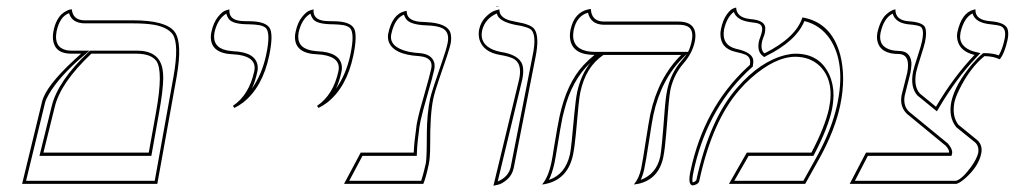

<svg xmlns="http://www.w3.org/2000/svg" viewBox="-20 -589 3250 615"><path d="M50.8 0 114.7 -263.2Q126.5 -313 219.7 -398.9Q230.5 -408.7 239.7 -417H208.5Q155.8 -417 149.9 -461.4Q148.4 -475.1 151.4 -490.2Q155.3 -509.8 162.8 -523.7Q170.4 -537.6 178.2 -544.2Q186 -550.8 193.4 -554.4Q200.7 -558.1 205.1 -558.6L210 -559.1Q213.4 -524.9 249.5 -523.9H405.3Q512.2 -523.9 539.6 -486.8Q564.9 -452.1 545.9 -343.8Q545.4 -341.8 545.4 -340.8L483.9 0ZM272.5 -417Q173.3 -323.2 155.3 -246.1L119.1 -100.1H456.5L480 -231Q503.4 -360.4 481 -393.6Q463.9 -416.5 418.5 -417ZM63.5 -9.8H475.6L535.6 -342.8Q554.2 -447.8 533.2 -479Q516.6 -501.5 475.1 -509.3Q447.3 -514.2 405.3 -514.2H249.5Q210 -515.6 201.2 -546.9Q171.9 -536.1 161.6 -490.2Q161.1 -488.8 161.1 -487.8Q151.9 -437.5 192.9 -428.2Q200.7 -426.8 208.5 -426.8H266.6L246.1 -409.2Q169.4 -343.8 136.2 -286.6Q127.4 -271.5 124.5 -260.7ZM265.6 -424.3 268.6 -426.8H418.5Q489.7 -426.8 500.5 -368.2Q502.9 -354.5 502.9 -338.9Q502.4 -299.8 489.7 -229L464.8 -89.8H106.4L145.5 -248.5Q165 -329.6 265.6 -424.3Z M730.5 -243.2 726.1 -250Q777.8 -284.7 794.4 -360.8Q803.7 -404.8 743.2 -413.6Q734.9 -414.6 727.1 -415Q655.8 -417.5 655.3 -469.7Q655.3 -478.5 657.2 -486.8Q663.6 -516.6 678 -534.7Q692.4 -552.7 703.6 -555.7L714.8 -559.1Q711.9 -525.9 751 -522Q760.3 -521 777.3 -521Q834.5 -521 845.7 -495.6Q855 -472.2 842.3 -411.1Q820.8 -309.1 758.3 -260.3Q744.6 -250 730.5 -243.2ZM786.6 -304.7Q819.3 -351.1 832.5 -413.1Q848.1 -485.8 830.1 -500.5Q822.8 -505.9 811.5 -508.3Q797.9 -510.7 777.3 -511.2Q728 -511.2 714.4 -526.4Q707.5 -534.7 705.1 -545.4Q676.8 -528.8 667 -484.9Q658.7 -438 706.1 -427.7Q716.3 -425.8 727.5 -424.8Q798.3 -421.9 805.2 -378.9Q805.7 -373 805.7 -368.2Q805.2 -363.3 804.2 -358.9Q797.4 -327.6 786.6 -304.7Z M1000 -243.2 995.6 -250Q1047.4 -284.7 1064 -360.8Q1073.2 -404.8 1012.7 -413.6Q1004.4 -414.6 996.6 -415Q925.3 -417.5 924.8 -469.7Q924.8 -478.5 926.8 -486.8Q933.1 -516.6 947.5 -534.7Q961.9 -552.7 973.1 -555.7L984.4 -559.1Q981.4 -525.9 1020.5 -522Q1029.8 -521 1046.9 -521Q1104 -521 1115.2 -495.6Q1124.5 -472.2 1111.8 -411.1Q1090.3 -309.1 1027.8 -260.3Q1014.2 -250 1000 -243.2ZM1056.2 -304.7Q1088.9 -351.1 1102.1 -413.1Q1117.7 -485.8 1099.6 -500.5Q1092.3 -505.9 1081.1 -508.3Q1067.4 -510.7 1046.9 -511.2Q997.6 -511.2 983.9 -526.4Q977.1 -534.7 974.6 -545.4Q946.3 -528.8 936.5 -484.9Q928.2 -438 975.6 -427.7Q985.8 -425.8 997.1 -424.8Q1067.9 -421.9 1074.7 -378.9Q1075.2 -373 1075.2 -368.2Q1074.7 -363.3 1073.7 -358.9Q1066.9 -327.6 1056.2 -304.7Z M1367.7 -272Q1357.4 -223.6 1357.9 -124Q1357.9 -84 1353.5 -63Q1343.8 -18.1 1335.9 0H1082L1135.3 -100.1H1305.2Q1306.6 -133.3 1313.5 -181.2Q1314 -189 1317.4 -204.1Q1322.8 -230.5 1339.8 -288.6Q1356 -345.2 1361.3 -369.1Q1368.7 -403.8 1326.7 -408.7Q1324.2 -409.2 1322.8 -409.2Q1238.8 -414.1 1224.6 -457Q1221.2 -469.2 1223.6 -481.9Q1236.8 -543.9 1276.9 -553.2Q1276.9 -553.2 1282.7 -554.2Q1281.7 -524.4 1322.3 -519.5Q1331.1 -518.6 1345.2 -518.1Q1413.1 -515.1 1422.9 -483.4Q1427.2 -468.3 1423.3 -448.2Q1418.9 -427.7 1385.7 -333Q1373 -296.4 1367.7 -272ZM1357.9 -273.9Q1362.8 -296.4 1396.5 -393.1Q1408.7 -427.7 1413.6 -450.2Q1422.4 -491.2 1389.6 -501.5Q1384.3 -502.9 1378.9 -504.4Q1365.2 -507.3 1344.7 -507.8Q1294.4 -509.8 1280.8 -527.8Q1276.4 -534.7 1273.9 -542Q1244.6 -530.3 1233.9 -481.9Q1233.4 -480.5 1233.4 -480Q1224.6 -438 1289.1 -423.3Q1290.5 -422.9 1291.5 -422.9Q1306.6 -419.9 1323.2 -418.9Q1364.7 -416 1371.6 -385.7Q1373 -376.5 1371.1 -366.7Q1365.7 -341.8 1349.1 -285.2Q1332.5 -227.5 1327.1 -202.1Q1324.2 -186.5 1323.2 -180.2V-179.7Q1316.4 -131.3 1315.4 -99.6L1314.9 -89.8H1141.1L1098.6 -9.8H1329.1Q1335.4 -28.3 1343.8 -64.9Q1347.2 -81.1 1347.2 -162.6Q1347.7 -225.6 1357.9 -273.9Z M1560.5 5.9 1643.1 -335.9Q1653.8 -387.7 1622.1 -402.3Q1607.9 -408.7 1581.5 -413.1Q1527.3 -422.4 1515.6 -462.9Q1511.7 -478 1514.6 -494.1Q1520 -519 1536.4 -535.2Q1552.7 -551.3 1565.9 -555.2L1579.6 -559.1Q1578.6 -532.7 1615.2 -522.9Q1621.6 -521.5 1633.3 -519Q1680.7 -511.2 1691.9 -495.6Q1708.5 -471.2 1695.3 -405.8L1625.5 -50.8Q1620.6 -28.3 1604.5 -14.2Q1588.4 0 1574.2 2.9ZM1579.6 -568.8 1569.8 -566.9 1570.3 -568.8ZM1571.3 -545.9Q1533.7 -529.3 1524.4 -491.7Q1515.1 -448.7 1559.6 -429.7Q1570.8 -425.3 1583 -422.9Q1644 -413.6 1653.8 -379.9Q1658.7 -360.8 1652.8 -334L1574.2 -7.8Q1608.4 -22 1615.7 -53.2L1685.5 -408.2Q1701.2 -481 1678.2 -496.1Q1669.4 -501.5 1650.4 -505.9Q1643.1 -507.3 1631.3 -509.3Q1585.4 -518.6 1574.2 -538.1Q1572.3 -542.5 1571.3 -545.9Z M2127 -298.8Q2122.6 -277.8 2113.8 -159.7Q2109.9 -111.3 2104.5 -85Q2089.8 -15.6 2025.9 -0.5Q2025.9 -0.5 2010.3 2Q2026.9 -17.6 2033.7 -48.8Q2038.1 -69.8 2048.3 -136Q2058.6 -202.1 2063 -223.1Q2088.9 -341.3 2162.1 -413.1H1913.1Q1856.4 -375.5 1838.9 -293.9Q1834 -272 1824.7 -161.1Q1820.8 -119.1 1815.4 -92.8Q1799.3 -17.6 1732.9 -1Q1723.1 1.5 1716.3 2Q1736.3 -21.5 1746.1 -67.9Q1749 -80.6 1754.9 -119.1Q1765.1 -181.6 1772 -214.8Q1794.9 -322.3 1849.6 -380.9Q1865.7 -397.9 1884.3 -413.1Q1814 -413.1 1806.2 -463.9Q1804.2 -478.5 1807.6 -494.1Q1819.3 -549.3 1864.7 -559.1Q1864.7 -559.1 1872.6 -560.1Q1874.5 -521.5 1912.1 -520H2151.9Q2217.8 -520 2205.6 -456.1Q2205.1 -454.6 2205.1 -454.1Q2197.3 -418.5 2170.4 -387.2Q2139.6 -352.1 2128.4 -305.7Q2127.4 -301.8 2127 -298.8ZM2184.1 -422.9Q2191.4 -437.5 2195.3 -456.1Q2204.6 -498.5 2176.3 -506.8Q2173.3 -507.8 2170.9 -508.3Q2162.1 -509.8 2151.9 -509.8H1912.1Q1872.1 -511.2 1863.3 -548.3Q1827.6 -538.1 1817.9 -494.1Q1817.4 -492.7 1817.4 -491.7Q1807.6 -437 1859.4 -425.3Q1871.1 -422.9 1884.3 -422.9ZM1871.6 -388.7Q1811 -332 1787.1 -234.4Q1784.7 -223.6 1781.7 -212.9Q1774.9 -179.7 1765.1 -118.2Q1758.8 -79.1 1755.9 -65.9Q1748.5 -33.2 1738.3 -12.7Q1791 -30.8 1805.2 -93.3Q1805.7 -94.7 1805.7 -95.2Q1810.1 -115.7 1819.8 -226.1Q1823.7 -269 1829.1 -295.9Q1841.8 -351.6 1871.6 -388.7ZM2180.2 -416.5 2169.4 -405.8Q2097.7 -335.4 2072.8 -220.7Q2068.4 -200.2 2058.6 -135.3Q2048.3 -68.4 2043.5 -46.9Q2039.1 -26.9 2032.2 -12.7Q2082.5 -31.7 2094.7 -86.9Q2099.6 -108.9 2108.4 -228Q2111.8 -275.4 2117.2 -301.3Q2128.9 -355.5 2163.1 -394.5Q2175.8 -409.2 2180.2 -416.5Z M2550.3 -533.2Q2643.6 -517.1 2671.4 -413.1Q2689.9 -340.8 2671.4 -252Q2654.8 -172.9 2605.5 -83L2559.1 0H2314.9L2372.1 -100.1H2579.1Q2622.6 -183.1 2635.3 -241.2Q2653.8 -329.6 2606 -377.4Q2575.2 -406.7 2528.3 -407.2Q2462.9 -407.2 2385.7 -338.9Q2365.7 -321.3 2349.1 -301.8Q2261.2 -201.7 2219.7 -8.8Q2217.8 0 2204.1 3.9Q2200.7 4.9 2198.7 4.9Q2182.1 2.9 2191.9 -42Q2234.9 -243.7 2372.1 -372.1Q2377.4 -377 2381.8 -380.9Q2387.2 -405.3 2367.2 -414.1Q2356.4 -418.5 2335.9 -422.9Q2286.6 -434.1 2287.6 -481.9Q2288.1 -489.7 2289.6 -497.1Q2295.4 -524.9 2307.6 -542Q2319.8 -559.1 2329.1 -562L2337.9 -564.9Q2339.4 -533.2 2380.4 -528.3Q2382.8 -527.8 2384.3 -527.8Q2427.7 -524.4 2431.2 -501.5Q2431.6 -493.7 2430.2 -484.9Q2428.2 -475.6 2424.3 -466.8Q2421.4 -458.5 2420.4 -453.1Q2416 -428.2 2428.7 -418Q2529.3 -468.3 2550.3 -533.2ZM2556.6 -521.5Q2530.3 -457 2433.1 -409.2L2427.7 -406.2L2423.3 -409.7Q2404.8 -423.8 2410.6 -455.1Q2412.1 -462.4 2415.5 -470.7Q2418.9 -480 2420.4 -487.3Q2425.3 -509.3 2407.2 -514.2Q2403.8 -515.1 2401.4 -515.6Q2394 -517.1 2383.3 -518.1Q2339.8 -523.9 2330.6 -550.8Q2308.6 -534.7 2299.3 -495.1Q2290.5 -444.8 2337.9 -432.6Q2388.2 -421.9 2392.6 -397.9Q2393.6 -389.2 2391.6 -378.9L2391.1 -375.5L2388.7 -373.5Q2252 -252 2205.1 -55.7Q2203.1 -47.4 2201.7 -40Q2195.8 -12.7 2198.7 -4.9Q2204.6 -5.4 2210.4 -11.7Q2252.9 -208 2341.8 -308.6Q2415 -392.6 2495.6 -412.6Q2513.7 -417 2528.3 -417Q2604.5 -417 2635.7 -351.1Q2649.9 -320.3 2649.9 -283.7Q2649.4 -261.2 2645 -238.8Q2632.3 -178.7 2588.4 -95.2L2585.4 -89.8H2377.9L2332 -9.8H2553.2L2596.7 -87.9Q2644 -174.3 2661.1 -252Q2661.6 -253.4 2661.6 -253.9Q2689.9 -386.2 2638.2 -464.4Q2607.4 -509.3 2556.6 -521.5Z M3049.8 -189.5 3110.4 -140.1Q3128.4 -123.5 3123 -97.2Q3114.3 -55.2 3070.8 -17.1Q3054.2 -2.9 3043.5 0H2701.7L2753.9 -100.1H3020Q3021 -109.9 3009.3 -122.1L2885.3 -224.1Q2860.8 -247.6 2868.2 -285.2L2886.2 -356.9Q2897 -415 2858.9 -416Q2800.3 -416 2790.5 -457Q2787.6 -470.2 2790.5 -484.9Q2794.9 -504.4 2802.2 -519.3Q2809.6 -534.2 2817.4 -541.5Q2825.2 -548.8 2832.3 -553Q2839.4 -557.1 2843.8 -558.1L2848.1 -559.1Q2847.7 -524.4 2889.2 -521Q2934.6 -518.1 2942.9 -502Q2949.7 -486.8 2942.9 -454.1Q2940.4 -442.4 2928.7 -406Q2917 -369.6 2914.6 -357.9Q2905.8 -311.5 2926.8 -289.1L2978 -247.1Q3034.7 -343.3 3101.6 -413.1Q3055.2 -423.8 3046.9 -460.4Q3044.4 -472.7 3046.4 -484.9Q3060.1 -548.8 3099.6 -558.1Q3104 -558.6 3104.5 -559.1Q3102.5 -524.4 3153.3 -521Q3198.7 -517.1 3207 -497.1Q3211.9 -482.9 3207.5 -461.9Q3197.8 -417.5 3182.1 -398.9Q3163.1 -408.7 3133.3 -409.2Q3087.4 -372.1 3053.2 -303.2Q3041 -278.8 3037.1 -261.2Q3028.8 -216.8 3049.8 -189.5ZM3042.5 -182.1 3042 -183.1Q3017.6 -214.8 3027.3 -263.2Q3039.1 -317.9 3093.3 -382.8Q3111.3 -403.8 3127 -417L3129.9 -418.9H3133.3Q3162.1 -418.5 3179.2 -411.6Q3191.4 -432.6 3197.8 -463.9Q3205.1 -498 3184.1 -505.9Q3179.7 -507.3 3174.3 -508.3Q3166 -509.8 3152.3 -511.2Q3103.5 -516.1 3095.2 -545.9Q3067.9 -532.7 3056.6 -484.9Q3056.2 -483.4 3056.6 -482.9Q3048.8 -445.8 3087.4 -428.2Q3095.7 -424.8 3103.5 -422.9L3120.6 -418.9L3108.4 -406.2Q3042.5 -337.4 2986.8 -242.2L2981 -232.4L2920.4 -281.7H2919.9Q2894.5 -308.6 2904.8 -359.9Q2907.2 -372.6 2919.9 -410.6Q2931.2 -445.3 2933.1 -456.1Q2941.9 -497.6 2927.2 -504.4Q2922.4 -506.3 2915.5 -507.8Q2905.8 -509.8 2888.7 -511.2Q2847.7 -516.1 2839.4 -545.4Q2811 -531.2 2800.8 -484.9Q2800.3 -483.4 2800.3 -482.9Q2792.5 -438.5 2837.4 -428.2Q2847.2 -426.3 2858.9 -425.8Q2896 -425.8 2899.4 -388.2Q2899.4 -384.8 2899.4 -381.8Q2898.9 -369.6 2896 -354.5L2877.9 -282.7Q2872.1 -250.5 2891.6 -231.4L3016.1 -129.4Q3031.7 -111.3 3029.8 -98.1L3027.8 -89.8H2759.8L2718.3 -9.8H3042.5Q3062.5 -16.1 3090.3 -54.2Q3108.4 -79.1 3113.3 -99.1Q3116.7 -120.1 3104 -132.3Z"/></svg>

Font: Linux Biolinum Outline O
Style: Italic
Weight: 400
Italic angle: -12°
Designer: Philipp H. Poll
Foundry: Philipp H. Poll
Version: Version 0.6.2